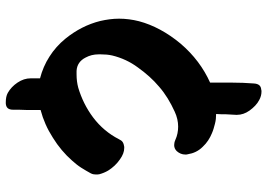

<svg xmlns="http://www.w3.org/2000/svg" viewBox="-149 -733 915 657"><g transform="rotate(90 308.5 -404.5)"><path d="M173.8 -116.2C196.3 -101.6 221.7 -90.8 248 -84V-52.7C248 -36.1 252.9 -21.5 262.7 -6.8C272.5 7.8 284.2 18.6 297.9 26.4C306.6 31.2 317.4 33.2 330.1 33.2H334C348.6 32.2 355.5 24.4 355.5 7.8C355.5 -7.8 355.5 -23.4 356.4 -39.1V-85.9C389.6 -94.7 420.9 -108.4 451.2 -127.9C481.4 -146.5 507.8 -168.9 529.3 -193.4C538.1 -203.1 546.9 -213.9 553.7 -224.6C560.5 -235.4 567.4 -247.1 573.2 -257.8C576.2 -263.7 577.1 -269.5 577.1 -275.4C577.1 -279.3 577.1 -283.2 576.2 -287.1C573.2 -297.9 569.3 -307.6 563.5 -317.4C553.7 -333 541 -346.7 525.4 -357.4C511.7 -367.2 499 -372.1 486.3 -372.1H482.4C476.6 -371.1 471.7 -370.1 466.8 -367.2C461.9 -364.3 459 -359.4 456.1 -353.5C438.5 -319.3 414.1 -290 381.8 -265.6C350.6 -242.2 316.4 -225.6 280.3 -214.8C265.6 -210.9 251 -209 234.4 -209H222.7C202.1 -210 186.5 -220.7 176.8 -240.2C169.9 -252.9 166 -267.6 166 -284.2V-292C166 -305.7 167 -318.4 169.9 -331.1C177.7 -363.3 191.4 -392.6 210.9 -418.9C230.5 -446.3 252 -470.7 276.4 -491.2C300.8 -512.7 330.1 -530.3 362.3 -544.9C378.9 -552.7 396.5 -556.6 413.1 -556.6C428.7 -556.6 444.3 -553.7 459 -546.9C465.8 -543.9 471.7 -543 476.6 -543C484.4 -543 491.2 -545.9 497.1 -551.8C504.9 -560.5 508.8 -570.3 508.8 -581.1C508.8 -584 508.8 -586.9 507.8 -589.8C504.9 -608.4 497.1 -626 482.4 -640.6C468.8 -655.3 453.1 -665 436.5 -671.9C425.8 -676.8 414.1 -679.7 403.3 -682.6C392.6 -685.5 380.9 -686.5 370.1 -686.5C371.1 -698.2 371.1 -710 371.1 -720.7C372.1 -732.4 372.1 -744.1 373 -754.9V-757.8C373 -772.5 368.2 -787.1 358.4 -800.8C347.7 -815.4 335.9 -827.1 322.3 -834C313.5 -838.9 303.7 -841.8 293 -841.8C291 -841.8 289.1 -841.8 286.1 -840.8C273.4 -839.8 266.6 -832 265.6 -815.4C263.7 -791 262.7 -765.6 262.7 -741.2V-703.1V-666C212.9 -643.6 168 -610.4 128.9 -564.5C90.8 -518.6 65.4 -470.7 52.7 -422.9C46.9 -400.4 43.9 -377 43.9 -354.5C43.9 -333 46.9 -311.5 51.8 -290C62.5 -247.1 83 -207 112.3 -170.9C129.9 -149.4 150.4 -130.9 173.8 -116.2Z"/></g></svg>

Font: ChillSide Comic
Style: Regular
Weight: 400
Designer: Koroletov, Abay Emes
Version: Version 1.000